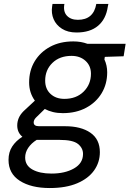

<svg xmlns="http://www.w3.org/2000/svg" viewBox="-20 -717 654 969"><path d="M231 232Q137 232 80 195.5Q23 159 23 90Q23 51 41.5 22.5Q60 -6 93 -27Q67 -48 67 -84Q67 -103 74.5 -121Q82 -139 99 -156L156 -209Q127 -249 127 -301Q127 -361 155 -407.5Q183 -454 233 -481Q283 -508 350 -508Q389 -508 421 -496H614L604 -433L509 -430L507 -417Q521 -387 521 -352Q521 -293 493 -246.5Q465 -200 414.5 -173Q364 -146 297 -146Q270 -146 247.5 -151.5Q225 -157 206 -167L162 -124Q150 -112 150 -99Q150 -80 177 -80H308Q389 -80 436.5 -47Q484 -14 484 51Q484 102 455 143Q426 184 369.5 208Q313 232 231 232ZM305 -218Q365 -218 402 -254.5Q439 -291 439 -345Q439 -385 411.5 -410Q384 -435 341 -435Q281 -435 244.5 -399.5Q208 -364 208 -310Q208 -268 235 -243Q262 -218 305 -218ZM107 78Q107 118 143.5 138.5Q180 159 240 159Q308 159 353.5 133Q399 107 399 60Q399 30 373.5 9.5Q348 -11 281 -11H165Q138 6 122.5 29Q107 52 107 78ZM366 -553Q322 -553 292.5 -572Q263 -591 250.5 -620.5Q238 -650 243 -684L245 -697H305Q298 -659 317.5 -638Q337 -617 373 -617Q452 -617 466 -697H527L524 -683Q515 -621 475 -587Q435 -553 366 -553Z"/></svg>

Font: DM Mono
Style: Italic
Weight: 400
Italic angle: -10°
Designer: Colophon Foundry
Foundry: Colophon Foundry
Version: Version 1.000; ttfautohint (v1.8.2.53-6de2)